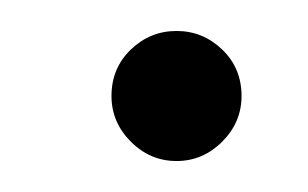

<svg xmlns="http://www.w3.org/2000/svg" viewBox="-20 -393 199 124"><path d="M94 -289Q77 -289 64.5 -301.5Q52 -314 52 -331Q52 -349 64.5 -361Q77 -373 94 -373Q111 -373 123.5 -361Q136 -349 136 -331Q136 -314 123.5 -301.5Q111 -289 94 -289Z"/></svg>

Font: DM Sans 24pt ExtraLight
Style: Italic
Weight: 250
Italic angle: -10°
Designer: Colophon Foundry, Jonny Pinhorn
Foundry: Colophon Foundry
Version: Version 4.004;gftools[0.9.30]